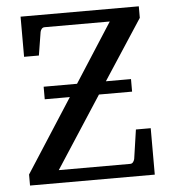

<svg xmlns="http://www.w3.org/2000/svg" viewBox="-50 -716 675 762"><g transform="rotate(-5 287.5 -335.5)"><path d="M343 -336H475V-386H375L531 -625V-671H60V-511H119L134 -604C136 -612 141 -621 151 -621H411L260 -386H127V-336H227L39 -44V0H536V-185H477L460 -69C458 -61 453 -51 443 -51H158Z"/></g></svg>

Font: Veleka
Style: Regular
Weight: 400
Designer: Stefan Peev, Context Ltd, 2016; SIL International, 1997-2014.
Foundry: Stefan Peev, Context Ltd, 2016
Version: Version 1.000